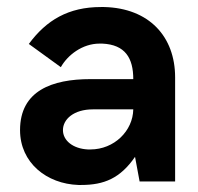

<svg xmlns="http://www.w3.org/2000/svg" viewBox="-20 -516 563 546"><path d="M211 10C276 10 322 -9 364 -70L377 0H478V-296C478 -412 404 -493 276 -496H267C175 -496 112 -459 62 -391L153 -325C172 -359 214 -392 263 -392H271C336 -389 359 -351 359 -291H237C128 -291 37 -258 37 -146C37 -53 113 7 203 10ZM237 -91H230C188 -93 159 -116 159 -146C159 -177 190 -205 244 -205H359C358 -144 305 -91 237 -91Z"/></svg>

Font: FREAK Grotesk Next
Style: Bold
Weight: 700
Width: 3
Designer: La Scuola Open Source
Foundry: La Scuola Open Source
Version: Version 1.000;PS 1.0;hotconv 1.0.72;makeotf.lib2.5.5900